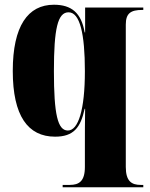

<svg xmlns="http://www.w3.org/2000/svg" viewBox="-20 -568 635 812"><path d="M245 224H586V214H575C537 214 512 199 512 138V-464C512 -512 533 -526 582 -526H586V-536H340V-431H338C324 -513 283 -548 208 -548C98 -548 34 -458 34 -268C34 -78 98 10 213 10C291 10 321 -28 338 -108H340C339 -55 339 -3 339 50V138C339 199 314 214 275 214H245ZM267 -16C224 -16 208 -84 208 -267C208 -447 224 -516 270 -516C318 -516 339 -425 339 -267C339 -103 311 -16 267 -16Z"/></svg>

Font: Noto Serif Display Condensed Black
Style: Regular
Weight: 900
Width: 3
Designer: Monotype Design Team
Foundry: Monotype Imaging Inc.
Version: Version 2.009